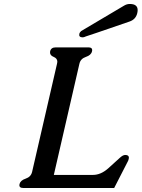

<svg xmlns="http://www.w3.org/2000/svg" viewBox="-20 -933 710 963"><path d="M411.1 -750.5Q400.4 -745.6 395 -745.6Q374 -745.6 377.9 -763.7Q379.4 -770.5 387.2 -777.3L601.6 -904.3Q615.7 -913.1 630.9 -913.1Q670.4 -913.1 670.4 -882.3Q670.4 -875.5 668.5 -867.2Q661.1 -835.4 628.9 -824.7Q413.6 -750.5 411.1 -750.5ZM250 -55.7H446.3Q485.4 -55.7 522.5 -88.4Q559.1 -121.1 580.1 -140.6Q596.2 -155.8 607.9 -155.8Q626.5 -155.8 626.5 -142.1Q626.5 -139.2 625.5 -135.7Q624 -128.4 621.1 -123.5L552.7 9.8H95.7Q77.1 9.8 77.1 -3.9Q77.1 -6.8 78.1 -10.3Q82.5 -28.3 108.9 -37.1Q135.3 -45.9 141.1 -71.3L266.1 -613.8Q267.1 -618.7 267.6 -623Q267.6 -640.1 249.5 -647.5Q231 -654.8 231 -669.4Q231 -672.4 231.4 -675.3Q235.8 -695.3 258.8 -695.3H424.3Q442.4 -695.3 442.4 -681.6Q442.4 -678.7 441.4 -675.3Q437 -656.2 410.6 -647.5Q384.3 -638.7 378.4 -613.8Z"/></svg>

Font: Caudex
Style: Bold
Weight: 700
Italic angle: -13°
Version: Version 1.04